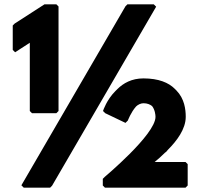

<svg xmlns="http://www.w3.org/2000/svg" viewBox="-20 -857 928 889"><path d="M757 -163C798 -204 840 -259 840 -316C840 -351 834 -400 797 -438L789 -446C761 -474 715 -494 644 -494C590 -494 551 -472 523 -444L514 -435C474 -395 458 -346 458 -346L457 -343L467 -333L561 -288L571 -298L572 -299C572 -299 586 -337 610 -364C618 -372 632 -379 644 -379C663 -379 675 -373 684 -366C697 -350 700 -326 700 -316C700 -275 641 -205 580 -144C522 -86 465 -38 465 -38L456 -29V2L466 12H839L849 2V-97L839 -107H696C710 -118 728 -134 746 -152C746 -152 747 -151 750 -154V-155ZM703 -826 692 -837H570L561 -828L79 1L90 12H212L221 3ZM39 -626 50 -615 118 -659V-343L128 -333H241L251 -343V-827L241 -837H186L48 -748L39 -739Z"/></svg>

Font: Hussar Woodtype
Style: Ultra
Weight: 900
Foundry: Cannot Into Space Fonts
Version: Version 1.07